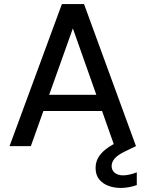

<svg xmlns="http://www.w3.org/2000/svg" viewBox="-20 -720 718 946"><path d="M27 0 285 -700H394L650 0H544L339 -580L132 0ZM144 -173 171 -253H501L528 -173ZM575 206Q542 206 514 195.5Q486 185 468.5 163.5Q451 142 451 107Q451 82 462.5 59.5Q474 37 501.5 15Q529 -7 576 -27L626 -49L650 0L594 27Q559 44 544.5 61.5Q530 79 530 98Q530 119 545.5 131.5Q561 144 587 144Q601 144 619 140Q637 136 654 129V192Q637 198 616.5 202Q596 206 575 206Z"/></svg>

Font: DM Sans 24pt Medium
Style: Regular
Weight: 500
Designer: Colophon Foundry, Jonny Pinhorn
Foundry: Colophon Foundry
Version: Version 4.004;gftools[0.9.30]